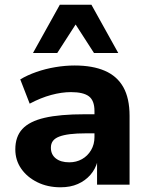

<svg xmlns="http://www.w3.org/2000/svg" viewBox="-20 -784 632 815"><path d="M237 11Q182 11 138.5 -10.5Q95 -32 70 -68Q45 -104 45 -150Q45 -204 75 -236.5Q105 -269 169.5 -284Q234 -299 340 -299H399V-218H344Q305 -218 277 -214.5Q249 -211 231 -204Q213 -197 204.5 -185.5Q196 -174 196 -157Q196 -128 217 -111.5Q238 -95 274 -95Q304 -95 328 -108.5Q352 -122 366.5 -146.5Q381 -171 381 -202V-313Q381 -357 357.5 -375Q334 -393 281 -393Q242 -393 197.5 -381Q153 -369 106 -344L66 -447Q96 -465 134.5 -478.5Q173 -492 215 -499Q257 -506 297 -506Q373 -506 425 -483.5Q477 -461 503.5 -414Q530 -367 530 -292V0H392V-99H394Q385 -66 363.5 -41.5Q342 -17 310.5 -3Q279 11 237 11ZM120 -559 234 -764H368L482 -559H379L301 -680L223 -559Z"/></svg>

Font: Nunito Sans 10pt ExtraBold
Style: Regular
Weight: 800
Designer: Vernon Adams
Foundry: Vernon Adams
Version: Version 3.101;gftools[0.9.27]